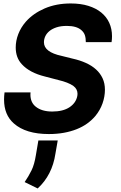

<svg xmlns="http://www.w3.org/2000/svg" viewBox="-20 -757 695 1099"><path d="M259.6 10.3Q127.8 10.3 59.3 -50.4Q3.2 -99.4 3.2 -187.1Q3.2 -197.1 3.9 -207.2Q4.6 -217.3 6 -228.3H154.8L154.1 -215.6Q154.1 -170.5 184.7 -146.3Q219.1 -118.6 279.1 -118.6Q340.6 -118.6 377.8 -143.1Q415.1 -168 422.6 -208.1Q423.7 -213.8 423.7 -219.8Q423.7 -247.2 400.2 -264.9Q371.4 -285.5 313.9 -299L237.9 -318.9Q149.5 -340.6 105.1 -389.2Q70 -426.8 70 -485.1Q70 -523.8 84.7 -562Q99.4 -600.1 128.2 -633.2Q170.1 -680.4 235.8 -708.8Q302.2 -737.2 384.9 -737.2Q441.8 -737.2 485.6 -723.5Q529.5 -709.9 559.7 -685.2Q589.8 -660.5 605.5 -626.1Q621.1 -591.6 621.1 -550.1Q621.1 -541.9 620.6 -533.4Q620 -524.9 618.6 -516H471.2Q471.2 -539.4 465.7 -555.8Q460.2 -572.1 445.3 -584.9Q418 -608.7 362.6 -608.7Q328.8 -608.7 304.2 -600.7Q279.5 -592.7 263.3 -579.5Q247.2 -566.4 239.3 -549.5Q231.5 -532.7 231.5 -514.9Q231.5 -458.8 332.7 -437.1L395.2 -421.5Q437.1 -412.3 471.4 -396.8Q505.7 -381.4 529.8 -359.4Q554 -337.4 567.3 -308.6Q580.6 -279.8 580.6 -243.6Q580.6 -204.2 566.8 -165Q552.9 -125.7 525.2 -92.3Q505.3 -68.9 478.9 -49.9Q452.4 -30.9 419 -17.6Q385.7 -4.3 345.9 3Q306.1 10.3 259.6 10.3ZM195.7 321.7 121.1 285.2Q143.8 252.1 160.5 218Q176.8 185 185.4 131L199.6 47.2H310.4L297.2 122.9Q278.8 245.4 195.7 321.7Z"/></svg>

Font: Linik Sans
Style: Bold Italic
Weight: 700
Italic angle: 9°
Designer: Fonts by Rasmus Andersson / Changes by Cristiano Sobral with parts from Marc Monis
Foundry: rsms
Version: Version 3.020; ttfautohint (v1.6)